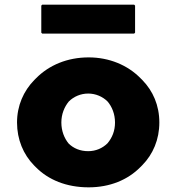

<svg xmlns="http://www.w3.org/2000/svg" viewBox="-20 -781 756 823"><path d="M275 -346C296 -367 326 -380 358 -380C390 -380 420 -367 441 -346C460 -324 473 -292 473 -256C473 -220 461 -191 441 -167C420 -146 391 -133 358 -133C324 -133 295 -145 274 -166C256 -188 243 -219 243 -256C243 -292 256 -323 275 -346ZM126 -72 133 -65C187 -10 265 22 360 22C451 22 528 -10 582 -65L590 -73C636 -120 663 -183 663 -256C663 -329 636 -391 590 -438L582 -446C527 -502 448 -535 360 -535C269 -535 190 -502 134 -445L127 -438C81 -391 53 -328 53 -256C53 -183 80 -119 126 -72ZM157 -757V-641L161 -637H555L559 -641V-757L555 -761H161Z"/></svg>

Font: Hussar Woodtype
Style: Bd
Weight: 900
Foundry: Cannot Into Space Fonts
Version: Version 1.07